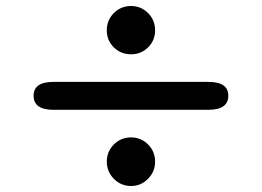

<svg xmlns="http://www.w3.org/2000/svg" viewBox="-20 -675 873 640"><path d="M158 -309Q92 -309 92 -356Q92 -402 158 -402H675Q741 -402 741 -356Q741 -309 675 -309ZM417 -55Q383 -55 359.5 -79Q336 -103 336 -136Q336 -170 359.5 -193.5Q383 -217 417 -217Q450 -217 473.5 -193.5Q497 -170 497 -136Q497 -103 473.5 -79Q450 -55 417 -55ZM417 -494Q383 -494 359.5 -517Q336 -540 336 -574Q336 -608 359.5 -631.5Q383 -655 417 -655Q450 -655 473.5 -631.5Q497 -608 497 -574Q497 -540 473.5 -517Q450 -494 417 -494Z"/></svg>

Font: Zen Maru Gothic Black
Style: Regular
Weight: 900
Designer: Yoshimichi Ohira
Foundry: Positype
Version: Version 1.001